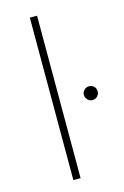

<svg xmlns="http://www.w3.org/2000/svg" viewBox="-115 -795 546 847"><g transform="rotate(-15 158.0 -371.0)"><path d="M111 0V-742H144V0ZM284 -319Q272 -319 262.5 -328.5Q253 -338 253 -350Q253 -364 262.5 -373Q272 -382 284 -382Q298 -382 307 -373Q316 -364 316 -350Q316 -338 307 -328.5Q298 -319 284 -319Z"/></g></svg>

Font: Montserrat Thin ExtraLight
Style: Regular
Weight: 250
Version: Version 9.000